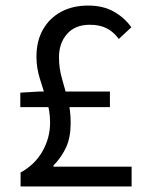

<svg xmlns="http://www.w3.org/2000/svg" viewBox="-20 -670 537 690"><path d="M54 0V-50Q105 -78 132.5 -126Q160 -174 160 -230Q160 -271 147.5 -310Q135 -349 123 -388Q111 -427 111 -466Q111 -523 134.5 -564Q158 -605 199.5 -627.5Q241 -650 297 -650Q351 -650 389.5 -628Q428 -606 452 -572L407 -530Q388 -556 363 -568.5Q338 -581 303 -581Q250 -581 221 -548Q192 -515 192 -464Q192 -425 202.5 -388.5Q213 -352 223.5 -313Q234 -274 234 -229Q234 -177 218 -141.5Q202 -106 172 -75V-71H453V0ZM53 -285V-337L120 -341H375V-285Z"/></svg>

Font: Source Sans 3 ExtraLight
Style: Regular
Weight: 400
Version: Version 3.052;hotconv 1.1.0;makeotfexe 2.6.0